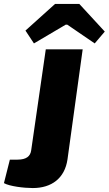

<svg xmlns="http://www.w3.org/2000/svg" viewBox="-40 -940 551 973"><path d="M362 -920H239L89 -785L132 -720L293 -815H301L440 -720L491 -780ZM379 -690H192L118 -178C114 -148 93 -131 49 -131H10L-20 -12C8 4 81 13 126 13C222 13 288 -37 302 -132Z"/></svg>

Font: Exo 2 Extra Bold
Style: Italic
Weight: 800
Italic angle: -8°
Designer: Natanael Gama
Version: Version 1.001;PS 001.001;hotconv 1.0.88;makeotf.lib2.5.64775